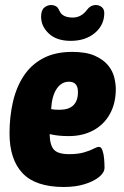

<svg xmlns="http://www.w3.org/2000/svg" viewBox="-20 -738 494 766"><path d="M235 8Q122 8 70 -47Q18 -102 18 -206Q18 -272 31.5 -331Q45 -390 74.5 -435Q104 -480 152 -505.5Q200 -531 268 -531Q324 -531 358.5 -515.5Q393 -500 411.5 -477Q430 -454 436 -428.5Q442 -403 442 -383Q442 -326 418.5 -283.5Q395 -241 352.5 -218Q310 -195 254 -195Q232 -195 213.5 -197Q195 -199 178 -203Q179 -158 195.5 -140.5Q212 -123 256 -123Q291 -123 315 -130Q339 -137 353 -144.5Q367 -152 375 -152Q384 -152 389 -137.5Q394 -123 395.5 -103.5Q397 -84 397 -69Q397 -50 376 -32.5Q355 -15 318.5 -3.5Q282 8 235 8ZM217 -300Q291 -300 291 -371Q291 -412 255 -412Q225 -412 206 -383.5Q187 -355 184 -303Q192 -301 200.5 -300.5Q209 -300 217 -300ZM262 -575Q206 -575 175 -604Q144 -633 144 -671Q144 -697 156.5 -707.5Q169 -718 184 -718Q194 -718 202.5 -713.5Q211 -709 216 -697Q223 -681 236.5 -674.5Q250 -668 270 -668Q305 -668 328 -700Q342 -718 362 -718Q375 -718 385.5 -710Q396 -702 396 -686Q396 -638 358.5 -606.5Q321 -575 262 -575Z"/></svg>

Font: Asap Condensed Condensed ExtraBold
Style: Italic
Weight: 800
Width: 3
Italic angle: -6°
Designer: Pablo Cosgaya
Foundry: Omnibus-Type
Version: Version 3.001; ttfautohint (v1.8.4.7-5d5b)